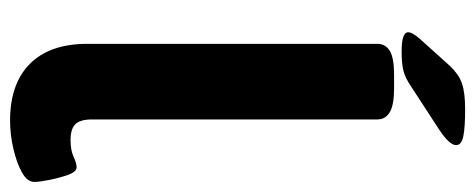

<svg xmlns="http://www.w3.org/2000/svg" viewBox="-301 -634 943 381"><g transform="rotate(90 170.5 -443.5)"><path d="M219 8Q146 8 106.5 -31.5Q67 -71 67 -145V-721Q67 -737 81 -745.5Q95 -754 128 -754H156Q188 -754 202.5 -745.5Q217 -737 217 -721V-155Q217 -131 226.5 -121.5Q236 -112 258 -112Q278 -112 291 -118Q304 -124 312 -124Q321 -124 327 -107Q333 -90 337 -70Q341 -50 341 -40Q341 -26 322 -15.5Q303 -5 275 1.5Q247 8 219 8ZM82 -769Q44 -769 44 -782Q44 -786 47 -791.5Q50 -797 57 -805L111 -865Q127 -882 145 -888.5Q163 -895 197 -895Q232 -895 250 -891.5Q268 -888 268 -877Q268 -864 238 -844L152 -788Q136 -777 122 -773Q108 -769 82 -769Z"/></g></svg>

Font: Asap Semi Expanded
Style: Bold
Weight: 700
Width: 6
Designer: Pablo Cosgaya
Foundry: Omnibus-Type
Version: Version 3.001; ttfautohint (v1.8.4.7-5d5b)